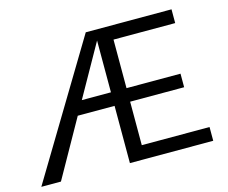

<svg xmlns="http://www.w3.org/2000/svg" viewBox="-94 -788 1088 917"><g transform="rotate(-15 449.5 -329.0)"><path d="M518 -68H853V0H441V-283H259L100 0H3L399 -658H823V-590H518V-350H785V-283H518ZM297 -350H441V-606Z"/></g></svg>

Font: EauTestText Medium
Style: Regular
Weight: 500
Designer: Christian Thalmann (Catharsis Fonts)
Version: Version 0.001;PS 000.001;hotconv 1.0.88;makeotf.lib2.5.64775